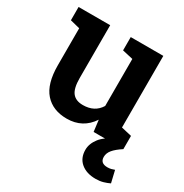

<svg xmlns="http://www.w3.org/2000/svg" viewBox="-169 -663 967 1007"><g transform="rotate(30 314.5 -160.0)"><path d="M257.8 10.3Q173.3 10.3 125.7 -43.2Q78.1 -96.7 78.1 -209.5V-433.1L19.5 -447.8V-528.3H210.9V-208.5Q210.9 -146 231.7 -119.9Q252.4 -93.8 295.4 -93.8Q366.7 -93.8 399.9 -148.4V-433.1L335.4 -447.8V-528.3H532.7V-94.7L595.7 -80.1V0H415.5L406.7 -69.3Q354.5 10.3 257.8 10.3ZM546.4 208Q491.7 208 458.3 180.2Q424.8 152.3 424.8 102.1Q424.8 65.4 451.7 30.5Q478.5 -4.4 540 -28.8L595.7 0Q560.5 22.9 543.7 43.2Q526.9 63.5 526.9 86.4Q526.9 124.5 570.3 124.5Q582 124.5 592.3 122.1Q602.5 119.6 612.3 115.7L629.4 188Q612.3 196.3 592.3 202.1Q572.3 208 546.4 208Z"/></g></svg>

Font: Roboto Slab SemiBold
Style: Regular
Weight: 600
Designer: Google
Version: Version 2.001; ttfautohint (v1.8.3)